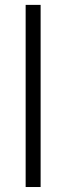

<svg xmlns="http://www.w3.org/2000/svg" viewBox="-20 -751 266 771"><path d="M143.1 -731.4V0H83V-731.4Z"/></svg>

Font: Inter 20pt Light
Style: Regular
Weight: 300
Version: Version 4.001;git-66647c0bb